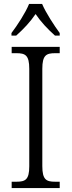

<svg xmlns="http://www.w3.org/2000/svg" viewBox="-20 -951 362 971"><path d="M38 -784V-771H62C101 -806 132 -839 160 -880C188 -839 219 -806 258 -771H282V-784C254 -822 212 -886 193 -931H127C109 -886 67 -822 38 -784ZM39 0H282V-32H259C214 -32 194 -42 194 -111V-603C194 -672 214 -682 259 -682H282V-714H39V-682H63C108 -682 128 -672 128 -603V-110C128 -42 108 -32 63 -32H39Z"/></svg>

Font: Noto Serif Sinhala SemiCondensed Light
Style: Regular
Weight: 300
Width: 4
Designer: Jelle Bosma - Monotype Design Team
Foundry: Monotype Imaging Inc.
Version: Version 2.007